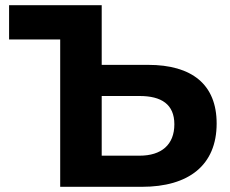

<svg xmlns="http://www.w3.org/2000/svg" viewBox="-20 -720 885 740"><path d="M551 -470H372V-700H15V-568H212V0H527C707 0 815 -83 815 -244C815 -395 719 -470 551 -470ZM518 -120H372V-350H518C602 -350 652 -318 652 -241C652 -162 602 -120 518 -120Z"/></svg>

Font: AWKNG-Font
Style: Bold
Weight: 700
Designer: Awakening Church
Foundry: Awakening Church
Version: Version 1.700;PS 001.700;hotconv 1.0.88;makeotf.lib2.5.64775